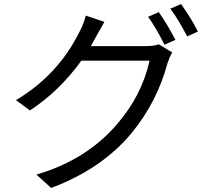

<svg xmlns="http://www.w3.org/2000/svg" viewBox="-20 -860 1040 949"><path d="M700 -632Q741 -632 765 -641L831 -601Q817 -576 808 -548Q757 -357 631 -203Q485 -26 233 69L160 3Q409 -70 560 -248Q682 -390 719 -560H382Q274 -410 128 -314L59 -365Q268 -490 373 -703Q394 -742 404 -783L496 -752Q489 -741 452 -674Q445 -660 429 -632ZM765 -800Q810 -735 847 -663L793 -639Q750 -725 712 -777ZM875 -840Q930 -762 958 -704L905 -680Q862 -764 822 -817Z"/></svg>

Font: KaiGen Gothic CN Regular
Style: Regular
Weight: 400
Designer: Ryoko NISHIZUKA  (kana & ideographs); Paul D. Hunt (Latin, Greek & Cyrillic); Wenlong ZHANG  (bopomofo); Sandoll Communi
Foundry: Adobe Systems Incorporated
Version: Version 1.002.20150501